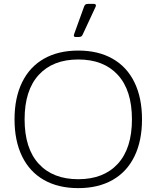

<svg xmlns="http://www.w3.org/2000/svg" viewBox="-20 -956 808 991"><path d="M361 -773 363 -781 414 -922Q417 -930 421.5 -933Q426 -936 436 -936H463Q475 -936 475 -928Q475 -923 473 -920L406 -776Q403 -770 398.5 -767.5Q394 -765 386 -765H371Q361 -765 361 -773ZM55 -340Q55 -451 94 -531Q133 -611 207 -653Q281 -695 384 -695Q487 -695 561 -653Q635 -611 674 -531Q713 -451 713 -340Q713 -229 674 -149Q635 -69 561 -27Q487 15 384 15Q281 15 207 -27Q133 -69 94 -149Q55 -229 55 -340ZM661 -340Q661 -490 588 -569.5Q515 -649 384 -649Q253 -649 180 -569.5Q107 -490 107 -340Q107 -190 180 -110.5Q253 -31 384 -31Q515 -31 588 -110.5Q661 -190 661 -340Z"/></svg>

Font: Mitr ExtraLight
Style: Regular
Weight: 250
Designer: Thanarat Vachiruckul
Foundry: Cadson Demak Co.,Ltd.
Version: Version 1.000